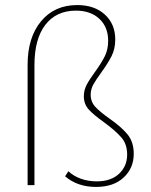

<svg xmlns="http://www.w3.org/2000/svg" viewBox="-20 -731 596 758"><path d="M237 -35 250 -55Q270 -36 299 -25.5Q328 -15 362 -15Q418 -15 450 -45Q482 -75 482 -121Q482 -162 459 -188.5Q436 -215 391 -248Q350 -277 330.5 -298.5Q311 -320 311 -351Q311 -375 322 -396Q333 -417 355 -447Q381 -483 394 -509.5Q407 -536 407 -570Q407 -624 372.5 -656.5Q338 -689 280 -689Q202 -689 159 -633Q116 -577 116 -474V0H89V-475Q89 -583 142 -647Q195 -711 285 -711Q353 -711 394 -673.5Q435 -636 435 -575Q435 -538 420.5 -509.5Q406 -481 380 -445Q358 -415 348 -396.5Q338 -378 338 -357Q338 -329 356.5 -309Q375 -289 412 -263Q458 -231 483 -201Q508 -171 508 -124Q508 -67 468 -30Q428 7 359 7Q286 7 237 -35Z"/></svg>

Font: Ysabeau Infant Extralight
Style: Regular
Weight: 200
Designer: Christian Thalmann (Catharsis Fonts)
Version: Version 0.003